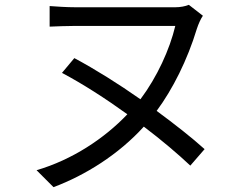

<svg xmlns="http://www.w3.org/2000/svg" viewBox="-20 -727 1040 793"><path d="M287 -487 236 -426C321 -381 416 -320 506 -255C411 -155 278 -67 131 -24L201 46C332 -3 470 -89 574 -204C648 -148 715 -91 766 -43L825 -111C773 -158 703 -213 627 -269C693 -358 754 -479 793 -608C800 -629 809 -649 818 -662L760 -707C745 -701 725 -697 704 -697C660 -697 359 -697 292 -697C254 -697 213 -700 185 -702V-617C213 -618 256 -620 292 -620C359 -620 649 -620 704 -620C681 -523 629 -409 560 -317C469 -381 373 -441 287 -487Z"/></svg>

Font: Noto Sans CJK SC
Style: Regular
Weight: 400
Designer: Ryoko NISHIZUKA 西塚涼子 (kana, bopomofo & ideographs); Paul D. Hunt (Latin, Greek & Cyrillic); Sandoll Communications 산돌커뮤니
Foundry: Adobe
Version: Version 2.004;hotconv 1.0.118;makeotfexe 2.5.65603